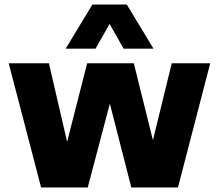

<svg xmlns="http://www.w3.org/2000/svg" viewBox="-20 -828 967 848"><path d="M161.5 0 18.5 -548.5H196L280 -186.5H272.5L365 -548.5H571L661 -186.5H650L738.5 -548.5H908.5L766 0H560L460.5 -388.5H470L367.5 0ZM270 -613 388 -808H540L658 -613H526L451 -745H477L402 -613Z"/></svg>

Font: Encode Sans Condensed Thin ExtraBold
Style: Regular
Weight: 800
Version: Version 3.002